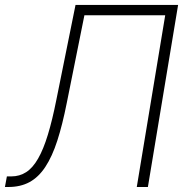

<svg xmlns="http://www.w3.org/2000/svg" viewBox="-35 -747 762 767"><path d="M-15.3 0 -7.5 -42.3H9.9Q43.3 -42.3 69.6 -59.3Q95.9 -76.3 117.2 -113.5Q138.5 -150.6 156.2 -208.8Q174 -267 190.3 -349.1L266.7 -727.3H676.5L555.8 0H511.4L625 -686.1H302.2L231.9 -336.6Q214.5 -248.6 193.9 -185Q173.3 -121.4 146.1 -80.3Q119 -39.1 82.9 -19.5Q46.9 0 -1.4 0Z"/></svg>

Font: Inter P Extra Light
Style: Italic
Weight: 200
Italic angle: 9.39999°
Designer: Rasmus Andersson
Foundry: rsms
Version: Version 3.018;git-588b23468